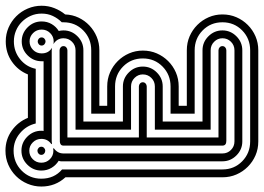

<svg xmlns="http://www.w3.org/2000/svg" viewBox="-154 -666 942 685"><g transform="rotate(-90 316.5 -323.0)"><path d="M140 -567Q140 -574 144.5 -577Q149 -580 154 -580L480 -581Q486 -581 490.5 -577Q495 -573 495 -567Q495 -561 490.5 -557Q486 -553 480 -553H169V-298H351Q357 -298 361.5 -294Q366 -290 366 -284Q366 -278 361.5 -274Q357 -270 351 -270H169V-14H480Q486 -14 490.5 -10Q495 -6 495 0Q495 6 490.5 10Q486 14 480 14H157Q140 14 140 0ZM122 -632Q116 -632 111.5 -636Q107 -640 107 -646Q107 -652 111.5 -656Q116 -660 122 -660Q127 -660 131.5 -656Q136 -652 136 -646Q136 -640 131.5 -636Q127 -632 122 -632ZM512 -631Q506 -631 501.5 -635Q497 -639 497 -645Q497 -651 501.5 -655Q506 -659 512 -659Q517 -659 521.5 -655Q526 -651 526 -645Q526 -639 521.5 -635Q517 -631 512 -631ZM-6 -646Q-6 -672 4 -695.5Q14 -719 31.5 -736.5Q49 -754 72 -764Q95 -774 122 -774Q162 -774 193.5 -751.5Q225 -729 239 -694H394Q408 -729 439.5 -751Q471 -773 512 -773Q538 -773 561 -763Q584 -753 601.5 -735.5Q619 -718 629 -694.5Q639 -671 639 -645Q639 -621 630.5 -599.5Q622 -578 608 -561Q607 -535 596.5 -513Q586 -491 568.5 -474.5Q551 -458 528.5 -448.5Q506 -439 480 -439H282V-411H351Q378 -411 401 -401Q424 -391 441.5 -373.5Q459 -356 469 -333Q479 -310 479 -284Q479 -257 469 -234Q459 -211 441.5 -193.5Q424 -176 401 -166Q378 -156 351 -156H282V-127H480Q507 -127 530 -117Q553 -107 570.5 -89.5Q588 -72 598 -49Q608 -26 608 0Q608 27 598 50Q588 73 570.5 90.5Q553 108 530 118Q507 128 480 128H155Q128 128 105 118Q82 108 64.5 90.5Q47 73 37 50Q27 27 27 0V-560Q-6 -596 -6 -646ZM22 -646Q22 -600 55 -572V-567V0Q55 42 84 70.5Q113 99 155 99H480Q522 99 551 70.5Q580 42 580 0Q580 -42 551 -70.5Q522 -99 480 -99H254V-185H351Q393 -185 422 -213.5Q451 -242 451 -284Q451 -326 422 -354.5Q393 -383 351 -383H254V-468H480Q522 -468 551 -496.5Q580 -525 580 -567V-573Q594 -587 602.5 -605Q611 -623 611 -645Q611 -666 603 -684Q595 -702 581.5 -715.5Q568 -729 550 -736.5Q532 -744 512 -744Q476 -744 448.5 -722Q421 -700 414 -666H219Q211 -700 184 -722.5Q157 -745 122 -745Q80 -745 51 -716.5Q22 -688 22 -646ZM441 -645Q441 -674 462 -695Q483 -716 512 -716Q541 -716 562 -695Q583 -674 583 -645Q583 -625 573.5 -609Q564 -593 549 -584Q550 -579 550.5 -575.5Q551 -572 551 -567Q551 -538 530 -517Q509 -496 480 -496H226V-355H351Q380 -355 401 -334Q422 -313 422 -284Q422 -255 401 -234Q380 -213 351 -213H226V-71H480Q509 -71 530 -50Q551 -29 551 0Q551 29 530 50Q509 71 480 71H155Q126 71 105 50Q84 29 84 0V-567Q84 -572 84 -576Q84 -580 86 -584Q70 -594 60.5 -610Q51 -626 51 -646Q51 -675 72 -696Q93 -717 122 -717Q151 -717 172 -696Q193 -675 193 -646Q193 -640 192 -638H441ZM145 -610Q164 -623 164 -646Q164 -664 151.5 -676.5Q139 -689 122 -689Q104 -689 91.5 -676.5Q79 -664 79 -646Q79 -628 91.5 -615.5Q104 -603 122 -603Q124 -603 126 -603.5Q128 -604 130 -604V-601Q112 -588 112 -567V0Q112 18 124.5 30.5Q137 43 155 43H480Q498 43 510.5 30.5Q523 18 523 0Q523 -17 510.5 -29.5Q498 -42 480 -42H197V-241H351Q369 -241 381.5 -253.5Q394 -266 394 -284Q394 -301 381.5 -313.5Q369 -326 351 -326H197V-524H480Q498 -524 510.5 -536.5Q523 -549 523 -567Q523 -590 502 -603Q505 -602 512 -602Q529 -602 541.5 -614.5Q554 -627 554 -645Q554 -663 541.5 -675.5Q529 -688 512 -688Q494 -688 481.5 -675.5Q469 -663 469 -645Q469 -620 489 -608Q487 -608 484.5 -608.5Q482 -609 480 -609H155Q153 -609 151 -608.5Q149 -608 147 -608Z"/></g></svg>

Font: Zschusch
Style: Regular
Weight: 400
Designer: Peter Wiegel
Foundry: Peter Wiegel